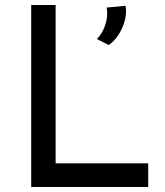

<svg xmlns="http://www.w3.org/2000/svg" viewBox="-20 -743 655 763"><path d="M104 -723H201V-94H569V0H104ZM479 -720Q484 -692 476 -661.5Q468 -631 451 -605Q434 -579 412 -564L365 -588Q386 -608 398 -643Q410 -678 404 -713Z"/></svg>

Font: Synthetic
Style: Regular
Weight: 400
Designer: Santiago Orozco
Foundry: Typemade
Version: Version 2.000; ttfautohint (v1.8.4.7-5d5b)